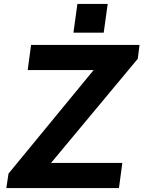

<svg xmlns="http://www.w3.org/2000/svg" viewBox="-20 -950 725 970"><path d="M524 -930H371L351 -785H504ZM12 0H581L598 -127H238L676 -653L685 -723H137L120 -596H453L23 -73Z"/></svg>

Font: United Sans
Style: Bold Italic
Weight: 700
Italic angle: -8°
Designer: Pablo Impallari, Rodrigo Fuenzalida (Modified by Dan O. Williams)
Version: Version 1.000;PS 001.000;hotconv 1.0.88;makeotf.lib2.5.64775